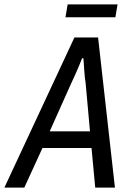

<svg xmlns="http://www.w3.org/2000/svg" viewBox="-59 -857 598 877"><path d="M-39 0 281 -686H389L466 0H376L359 -181H135L52 0ZM168 -257H352L332 -479Q330 -490 328.5 -504Q327 -518 326 -534Q325 -550 324 -564.5Q323 -579 322 -591H316Q310 -575 301 -554Q292 -533 283 -512.5Q274 -492 267 -478ZM240 -778 250 -837H478L468 -778Z"/></svg>

Font: Archivo Condensed
Style: Italic
Weight: 400
Width: 3
Italic angle: -10°
Designer: Hector Gatti
Foundry: Omnibus-Type
Version: Version 2.001